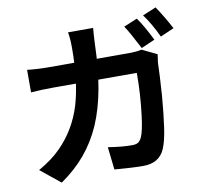

<svg xmlns="http://www.w3.org/2000/svg" viewBox="-94 -949 1188 1107"><g transform="rotate(-10 500.0 -395.5)"><path d="M848 -664 768 -629Q716 -730 690 -768L769 -801Q804 -753 848 -664ZM968 -710 888 -675Q872 -710 850 -748.5Q828 -787 808 -813L887 -846Q933 -777 968 -710ZM506 -702Q502 -554 481 -439Q460 -324 421 -234Q382 -145 322.5 -74Q263 -3 179 55L63 -39Q143 -84 194 -136Q290 -232 332 -368Q372 -503 372 -700Q372 -755 365 -792H512Q509 -765 506 -702ZM848 -549Q845 -533 845 -525Q844 -468 835 -336Q826 -228 815 -152.5Q804 -77 786 -35Q770 3 738.5 22.5Q707 42 657 42Q601 42 491 33L476 -100Q556 -87 616 -87Q640 -87 652 -95Q664 -103 673 -122Q689 -157 700 -249Q715 -368 715 -493H227Q150 -493 95 -488V-620Q155 -613 227 -613H690Q733 -613 765 -620L852 -578Q851 -572 850 -565Q849 -558 848 -549Z"/></g></svg>

Font: Merged Yaku Han JP
Style: Bold
Weight: 700
Designer: Ryoko NISHIZUKA 西塚涼子 (kana, bopomofo & ideographs); Paul D. Hunt (Latin, Greek & Cyrillic); Sandoll Communications 산돌커뮤니
Foundry: Adobe
Version: Version 2.004